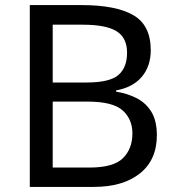

<svg xmlns="http://www.w3.org/2000/svg" viewBox="-20 -734 690 754"><path d="M301 -714Q435 -714 503.5 -674.5Q572 -635 572 -537Q572 -474 537 -432.5Q502 -391 436 -379V-374Q481 -367 517.5 -348Q554 -329 575 -294Q596 -259 596 -203Q596 -106 529.5 -53Q463 0 348 0H97V-714ZM319 -410Q411 -410 445 -439.5Q479 -469 479 -527Q479 -586 437.5 -611.5Q396 -637 305 -637H187V-410ZM187 -335V-76H331Q426 -76 463 -113Q500 -150 500 -210Q500 -266 461.5 -300.5Q423 -335 324 -335Z"/></svg>

Font: Noto Sans Kharoshthi
Style: Regular
Weight: 400
Designer: Monotype Design Team
Foundry: Monotype Imaging Inc.
Version: Version 2.004; ttfautohint (v1.8.4.7-5d5b)